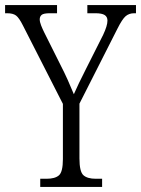

<svg xmlns="http://www.w3.org/2000/svg" viewBox="-26 -734 554 754"><path d="M132 0V-32H157Q190 -32 205.5 -45.5Q221 -59 221 -109V-326L64 -634Q49 -664 37 -673Q25 -682 2 -682H-6V-714H198V-682H170Q145 -682 137.5 -675.5Q130 -669 130 -658Q130 -648 135.5 -634Q141 -620 148 -606L211 -480Q227 -449 240 -420Q253 -391 264 -364Q272 -382 284 -407.5Q296 -433 312 -464L379 -597Q396 -633 396 -653Q396 -668 385 -675Q374 -682 349 -682H317V-714H508V-682H501Q481 -682 467.5 -670.5Q454 -659 435 -621L286 -327V-112Q286 -60 301.5 -46Q317 -32 350 -32H375V0Z"/></svg>

Font: Noto Serif Lao Condensed Light
Style: Regular
Weight: 300
Width: 3
Designer: Monotype Design Team
Foundry: Monotype Imaging Inc.
Version: Version 2.003; ttfautohint (v1.8.4.7-5d5b)